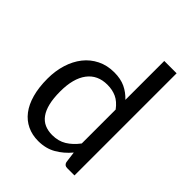

<svg xmlns="http://www.w3.org/2000/svg" viewBox="-209 -853 979 979"><g transform="rotate(45 280.0 -364.0)"><path d="M400.5 -386Q375.5 -419.5 346.5 -432.8Q317.5 -446 281.5 -446Q211 -446 173 -395.5Q135 -345 135 -251.5Q135 -202 143.5 -166.8Q152 -131.5 168.5 -108.8Q185 -86 209 -75.5Q233 -65 263.5 -65Q307.5 -65 340.2 -85Q373 -105 400.5 -141.5ZM489.5 -736.5V0H436.5Q417.5 0 412.5 -18.5L404.5 -80Q372 -41 330.5 -17Q289 7 234.5 7Q191 7 155.5 -9.8Q120 -26.5 95 -59Q70 -91.5 56.5 -140Q43 -188.5 43 -251.5Q43 -307.5 58 -355.8Q73 -404 101 -439.5Q129 -475 169.8 -495.2Q210.5 -515.5 261.5 -515.5Q308 -515.5 341.2 -499.8Q374.5 -484 400.5 -456V-736.5Z"/></g></svg>

Font: Lato 2
Style: Regular
Weight: 400
Designer: Lukasz Dziedzic with Adam Twardoch and Botio Nikoltchev
Foundry: tyPoland Lukasz Dziedzic
Version: Version 2.015; 2015-08-06; http://www.latofonts.com/